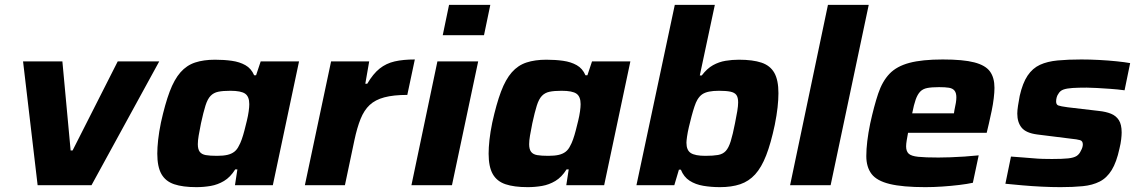

<svg xmlns="http://www.w3.org/2000/svg" viewBox="-20 -763 4700 791"><path d="M135 0 75 -510H237L271 -143H279L465 -510H636L357 0Z M789 8Q733 8 697.5 -4Q662 -16 645 -46Q628 -76 628 -130Q628 -155 631.5 -187Q635 -219 643 -258Q660 -335 679 -385.5Q698 -436 723.5 -465Q749 -494 784 -505.5Q819 -517 866 -517Q903 -517 935 -512.5Q967 -508 991 -494.5Q1015 -481 1027 -453H1035L1054 -510H1212L1104 0H948L958 -65H949Q929 -33 903 -17.5Q877 -2 848 3Q819 8 789 8ZM874 -121Q900 -121 917 -125Q934 -129 945.5 -138Q957 -147 964 -162Q970 -172 976 -189Q982 -206 987 -225.5Q992 -245 997 -265.5Q1002 -286 1004.5 -304Q1007 -322 1007 -334Q1007 -365 990 -377Q973 -389 929 -389Q898 -389 879 -385Q860 -381 847.5 -368Q835 -355 826.5 -328Q818 -301 808 -255Q802 -225 798.5 -204.5Q795 -184 795 -169Q795 -148 803 -137.5Q811 -127 828 -124Q845 -121 874 -121Z M1236 0 1344 -510H1501L1485 -418H1493Q1517 -459 1544 -480.5Q1571 -502 1606 -510Q1641 -518 1689 -518L1658 -372Q1601 -372 1563.5 -362Q1526 -352 1503 -330.5Q1480 -309 1465.5 -273Q1451 -237 1440 -185L1401 0Z M1804 -618 1830 -743H2000L1974 -618ZM1675 0 1782 -510H1950L1842 0Z M2154 8Q2098 8 2062.5 -4Q2027 -16 2010 -46Q1993 -76 1993 -130Q1993 -155 1996.5 -187Q2000 -219 2008 -258Q2025 -335 2044 -385.5Q2063 -436 2088.5 -465Q2114 -494 2149 -505.5Q2184 -517 2231 -517Q2268 -517 2300 -512.5Q2332 -508 2356 -494.5Q2380 -481 2392 -453H2400L2419 -510H2577L2469 0H2313L2323 -65H2314Q2294 -33 2268 -17.5Q2242 -2 2213 3Q2184 8 2154 8ZM2239 -121Q2265 -121 2282 -125Q2299 -129 2310.5 -138Q2322 -147 2329 -162Q2335 -172 2341 -189Q2347 -206 2352 -225.5Q2357 -245 2362 -265.5Q2367 -286 2369.5 -304Q2372 -322 2372 -334Q2372 -365 2355 -377Q2338 -389 2294 -389Q2263 -389 2244 -385Q2225 -381 2212.5 -368Q2200 -355 2191.5 -328Q2183 -301 2173 -255Q2167 -225 2163.5 -204.5Q2160 -184 2160 -169Q2160 -148 2168 -137.5Q2176 -127 2193 -124Q2210 -121 2239 -121Z M2946 8Q2910 8 2877.5 2.5Q2845 -3 2821 -18.5Q2797 -34 2785 -64H2777L2758 0H2602L2760 -743H2925L2863 -452H2871Q2893 -481 2917.5 -494.5Q2942 -508 2969 -512.5Q2996 -517 3024 -517Q3081 -517 3117 -505Q3153 -493 3170 -463Q3187 -433 3187 -379Q3187 -353 3183.5 -321Q3180 -289 3172 -249Q3156 -173 3136.5 -123Q3117 -73 3091 -44.5Q3065 -16 3029.5 -4Q2994 8 2946 8ZM2886 -121Q2918 -121 2938 -124.5Q2958 -128 2970 -141Q2982 -154 2990.5 -181.5Q2999 -209 3008 -255Q3014 -284 3017.5 -305.5Q3021 -327 3021 -341Q3021 -362 3013.5 -372Q3006 -382 2988.5 -385.5Q2971 -389 2942 -389Q2918 -389 2901 -385.5Q2884 -382 2873 -374.5Q2862 -367 2853 -352Q2847 -342 2841 -324Q2835 -306 2829 -283.5Q2823 -261 2818 -239.5Q2813 -218 2810.5 -200.5Q2808 -183 2808 -175Q2808 -144 2826 -132.5Q2844 -121 2886 -121Z M3235 0 3391 -743H3559L3402 0Z M3792 8Q3699 8 3645.5 -5Q3592 -18 3570.5 -46.5Q3549 -75 3549 -120Q3549 -148 3553 -181.5Q3557 -215 3565 -254Q3581 -327 3598 -377.5Q3615 -428 3644.5 -459Q3674 -490 3726.5 -504Q3779 -518 3864 -518Q3948 -518 3994 -506Q4040 -494 4058.5 -468.5Q4077 -443 4077 -401Q4077 -383 4074 -358Q4071 -333 4065.5 -306.5Q4060 -280 4054 -254L4045 -216H3721Q3718 -200 3715.5 -185Q3713 -170 3713 -160Q3713 -140 3723.5 -130Q3734 -120 3763 -117Q3792 -114 3846 -114Q3867 -114 3895 -115Q3923 -116 3953.5 -118Q3984 -120 4012 -123L3988 -10Q3965 -5 3932 -1Q3899 3 3862.5 5.5Q3826 8 3792 8ZM3738 -296H3910L3912 -309Q3916 -327 3918 -339.5Q3920 -352 3920 -362Q3920 -380 3912.5 -389.5Q3905 -399 3889.5 -401.5Q3874 -404 3849 -404Q3819 -404 3800.5 -400.5Q3782 -397 3771 -385.5Q3760 -374 3752.5 -353Q3745 -332 3738 -296Z M4349 8Q4313 8 4272 6Q4231 4 4191.5 0.5Q4152 -3 4122 -6L4145 -118Q4169 -116 4191.5 -114.5Q4214 -113 4235.5 -111Q4257 -109 4276.5 -108.5Q4296 -108 4314 -108Q4357 -108 4380.5 -110.5Q4404 -113 4415.5 -120.5Q4427 -128 4433 -142Q4437 -149 4439 -155.5Q4441 -162 4441 -168Q4441 -182 4430 -185.5Q4419 -189 4389 -192L4253 -209Q4207 -215 4189 -237Q4171 -259 4171 -295Q4171 -308 4174 -327.5Q4177 -347 4181 -368Q4193 -421 4213.5 -451.5Q4234 -482 4264.5 -496Q4295 -510 4337.5 -514Q4380 -518 4435 -518Q4470 -518 4508 -516Q4546 -514 4580 -510.5Q4614 -507 4636 -503L4613 -391Q4584 -395 4554 -397Q4524 -399 4499 -400.5Q4474 -402 4457 -402Q4422 -402 4398.5 -400.5Q4375 -399 4361 -394Q4347 -389 4340 -376Q4336 -371 4333.5 -362.5Q4331 -354 4331 -345Q4331 -332 4340 -328.5Q4349 -325 4379 -321L4507 -306Q4536 -303 4557 -294.5Q4578 -286 4589.5 -268Q4601 -250 4601 -217Q4601 -206 4599 -188.5Q4597 -171 4592 -151Q4580 -95 4560 -62.5Q4540 -30 4510.5 -15Q4481 0 4441 4Q4401 8 4349 8Z"/></svg>

Font: Saira SemiExpanded
Style: Bold Italic
Weight: 700
Width: 6
Italic angle: -12°
Designer: Hector Gatti with collaboration of the Omnibus-Type team
Foundry: Omnibus-Type
Version: Version 1.101